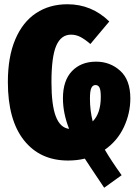

<svg xmlns="http://www.w3.org/2000/svg" viewBox="-20 -736 647 903"><path d="M473 -32Q502 18 552 88L470 147L458 129Q394 34 379 10Q342 19 300 19Q168 19 92.5 -76.5Q17 -172 17 -350Q17 -469 52 -551Q87 -633 150 -674.5Q213 -716 297 -716Q411 -716 494 -635L405 -529Q381 -550 359.5 -561.5Q338 -573 314 -573Q267 -573 244.5 -521Q222 -469 222 -350Q222 -242 242.5 -188.5Q263 -135 305 -130Q276 -203 276 -274Q276 -357 318.5 -401.5Q361 -446 432 -446Q498 -446 545.5 -403Q593 -360 593 -273Q593 -203 562.5 -138Q532 -73 473 -32ZM403 -272Q403 -217 416 -165Q454 -203 454 -280Q454 -312 448 -324Q442 -336 429 -336Q416 -336 409.5 -322Q403 -308 403 -272Z"/></svg>

Font: Fira Sans Extra Condensed Black
Style: Regular
Weight: 900
Width: 1
Designer: Carrois Corporate & Edenspiekermann AG
Foundry: Carrois Corporate GbR & Edenspiekermann AG
Version: Version 4.203